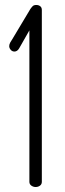

<svg xmlns="http://www.w3.org/2000/svg" viewBox="-20 -751 261 771"><path d="M123 0Q114 0 106 -5.5Q98 -11 98 -21V-629L57 -557Q53 -550 48 -547Q43 -544 38 -544Q29 -544 23 -551Q17 -558 17 -566Q17 -573 21.5 -581Q26 -589 29 -593L102 -715Q107 -722 111.5 -726.5Q116 -731 126 -731Q135 -731 141.5 -726Q148 -721 148 -711V-21Q148 -11 140.5 -5.5Q133 0 123 0Z"/></svg>

Font: Dosis ExtraLight Light
Style: Regular
Weight: 300
Version: Version 3.001; ttfautohint (v1.8.2)